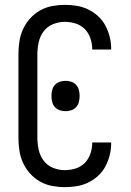

<svg xmlns="http://www.w3.org/2000/svg" viewBox="-20 -763 540 791"><path d="M247 8Q221 8 194.5 3Q168 -2 145 -15Q122 -28 104 -48Q86 -68 75 -92Q64 -116 60 -142.5Q56 -169 56 -195V-540Q56 -566 60 -592.5Q64 -619 75 -643Q86 -667 104 -687Q122 -707 145 -720Q168 -733 194.5 -738Q221 -743 247 -743Q272 -743 296.5 -739Q321 -735 343.5 -724Q366 -713 384.5 -696Q403 -679 414.5 -657Q426 -635 432 -611Q438 -587 438 -562V-559H360V-561Q360 -583 352.5 -605Q345 -627 329.5 -643Q314 -659 292 -666Q270 -673 247 -673Q222 -673 198.5 -663.5Q175 -654 160 -634Q145 -614 139.5 -589.5Q134 -565 134 -540V-195Q134 -170 139.5 -145.5Q145 -121 160 -101Q175 -81 198.5 -71.5Q222 -62 247 -62Q270 -62 292 -69Q314 -76 329.5 -92Q345 -108 352.5 -130Q360 -152 360 -174V-176H438V-173Q438 -148 432 -124Q426 -100 414.5 -78Q403 -56 384.5 -39Q366 -22 343.5 -11Q321 0 296.5 4Q272 8 247 8ZM250 -305Q238 -305 226 -309Q214 -313 206 -322Q198 -331 195 -343Q192 -355 192 -368Q192 -380 195 -392Q198 -404 206 -413Q214 -422 226 -426Q238 -430 250 -430Q262 -430 274 -426Q286 -422 294 -413Q302 -404 305 -392Q308 -380 308 -368Q308 -355 305 -343Q302 -331 294 -322Q286 -313 274 -309Q262 -305 250 -305Z"/></svg>

Font: Iosevka Term SS14
Style: Regular
Weight: 400
Monospace: yes
Designer: Belleve Invis
Foundry: Belleve Invis
Version: Version 24.1.1; ttfautohint (v1.8.4)